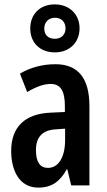

<svg xmlns="http://www.w3.org/2000/svg" viewBox="-20 -846 486 876"><path d="M230 -607C298 -607 343 -653 343 -717C343 -781 296 -826 230 -826C162 -826 118 -781 118 -716C118 -652 162 -607 230 -607ZM231 -669C198 -669 182 -688 182 -716C182 -745 202 -765 231 -765C261 -765 279 -745 279 -716C279 -688 259 -669 231 -669ZM233 -553C173 -553 118 -538 71 -510L104 -426C146 -451 181 -463 211 -463C257 -463 276 -430 276 -362V-335L211 -332C95 -327 31 -268 31 -157C31 -70 67 10 155 10C216 10 254 -18 285 -74H287L305 0H388V-362C388 -487 338 -553 233 -553ZM236 -256 277 -259V-207C277 -128 246 -80 199 -80C163 -80 144 -106 144 -161C144 -221 174 -253 236 -256Z"/></svg>

Font: Noto Sans Myanmar UI ExtraCondensed SemiBold
Style: Regular
Weight: 600
Width: 2
Designer: Monotype Design Team
Foundry: Monotype Imaging Inc.
Version: Version 2.103